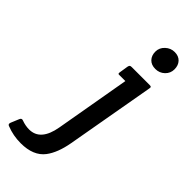

<svg xmlns="http://www.w3.org/2000/svg" viewBox="-476 -774 1066 1066"><g transform="rotate(45 57.0 -241.5)"><path d="M85 -495H224Q234 -495 236.5 -492Q239 -489 237 -480L145 41Q129 131 91 181Q46 240 -53 240Q-112 240 -165 219Q-175 216 -175 207Q-175 204 -173 199L-153 151Q-147 136 -133 142Q-103 153 -74 153Q15 153 37 26L114 -415H71Q61 -414 58.5 -417Q56 -420 58 -429L66 -480Q68 -489 71.5 -492Q75 -495 85 -495ZM261 -654Q261 -623 238.5 -601.5Q216 -580 184 -580Q152 -580 134 -599Q116 -618 116 -648.5Q116 -679 139.5 -701Q163 -723 194 -723Q225 -723 243 -704Q261 -685 261 -654Z"/></g></svg>

Font: Crete Round
Style: Italic
Weight: 400
Designer: Veronika Burian
Foundry: TypeTogether
Version: Version 1.001; ttfautohint (v1.6)